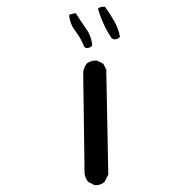

<svg xmlns="http://www.w3.org/2000/svg" viewBox="-20 -549 540 561"><path d="M259.3 -7.8Q274.9 -7.8 285.6 -17.6L296.4 -39.1L290.5 -345.7L281.7 -362.8L264.6 -371.6Q261.7 -372.1 257.3 -372.1Q252.9 -372.1 246.3 -370.1Q239.7 -368.2 233.4 -363.3Q225.1 -352.5 223.1 -338.4L227.1 -42.5Q229 -28.3 237.3 -18.1L255.4 -8.3Q257.3 -7.8 259.3 -7.8ZM234.9 -408.7Q243.7 -408.7 249.5 -416.5Q247.1 -443.4 231.4 -465.3Q215.8 -487.3 201.2 -510.7L184.1 -506.8L182.1 -503.9Q184.6 -478.5 200.4 -458Q216.3 -437.5 226.1 -412.1L230.5 -409.2Q232.9 -408.7 234.9 -408.7ZM315.9 -434.1Q324.2 -434.1 330.6 -441.4Q326.2 -465.3 314.2 -486.6Q302.2 -507.8 286.6 -529.3Q284.7 -529.3 282.2 -529.3Q274.9 -529.3 268.6 -525.9L266.6 -522.5Q279.8 -477.1 305.7 -438L311 -434.6Q314 -434.1 315.9 -434.1Z"/></svg>

Font: Bakudai
Style: Light
Weight: 300
Version: Version 1.48